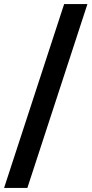

<svg xmlns="http://www.w3.org/2000/svg" viewBox="-32 -720 448 940"><path d="M-12 200 282 -700H396L102 200Z"/></svg>

Font: Space Grotesk SemiBold
Style: Regular
Weight: 600
Designer: Florian Karsten
Foundry: Florian Karsten
Version: Version 2.000